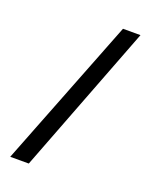

<svg xmlns="http://www.w3.org/2000/svg" viewBox="-133 -773 666 846"><g transform="rotate(20 199.5 -350.0)"><path d="M21 0 295 -700H377L108 0Z"/></g></svg>

Font: Homenaje
Style: Regular
Weight: 400
Designer: Constanza Artigas Preller, Agustina Mingote
Foundry: Constanza Artigas Preller, Agustina Mingote
Version: Version 1.100